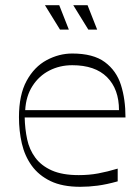

<svg xmlns="http://www.w3.org/2000/svg" viewBox="-20 -703 539 739"><path d="M289 16Q220 16 174.5 -6Q129 -28 102 -65.5Q75 -103 64 -151Q53 -199 53 -252Q53 -338 82.5 -392Q112 -446 159.5 -471.5Q207 -497 258 -497Q339 -497 383.5 -464Q428 -431 445.5 -376Q463 -321 463 -251H75Q76 -207 84.5 -167Q93 -127 116 -96Q139 -65 179.5 -47Q220 -29 283 -29Q323 -29 358 -35.5Q393 -42 433 -54V-5Q390 7 356 11.5Q322 16 289 16ZM438 -279Q438 -360 392 -406Q346 -452 258 -452Q210 -452 170 -431.5Q130 -411 105 -372Q80 -333 77 -279ZM320 -589 262 -683H317L354 -589ZM211 -589 153 -683H208L245 -589Z"/></svg>

Font: Ojuju Light
Style: Regular
Weight: 300
Designer: Chisaokwu Joboson, Mirko Velimirovic
Foundry: Udi Foundry
Version: Version 1.000